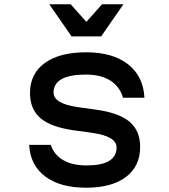

<svg xmlns="http://www.w3.org/2000/svg" viewBox="-20 -860 790 896"><path d="M384 -88Q454 -88 489 -109Q524 -130 524 -172Q524 -198 495.5 -215Q467 -232 410 -240L324 -252Q218 -267 169 -308.5Q120 -350 120 -426Q120 -516 189 -566Q258 -616 382 -616Q506 -616 577.5 -560Q649 -504 654 -404H554Q539 -456 495 -484Q451 -512 380 -512Q306 -512 268 -491Q230 -470 230 -428Q230 -402 258.5 -385Q287 -368 344 -360L430 -348Q536 -333 585 -291.5Q634 -250 634 -174Q634 -84 567.5 -34Q501 16 382 16Q261 16 191 -36.5Q121 -89 116 -184H217Q232 -138 274.5 -113Q317 -88 384 -88ZM452 -690H314L210 -840H310L416 -721H350L456 -840H556Z"/></svg>

Font: Martian Mono Custom sWd Rg
Style: Regular
Weight: 400
Width: 6
Monospace: yes
Designer: Alex Havermale
Foundry: Evil Martians
Version: Version 1.000